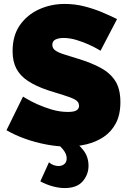

<svg xmlns="http://www.w3.org/2000/svg" viewBox="-20 -736 657 976"><path d="M491 -478Q491 -478 474 -488Q457 -498 429 -510.5Q401 -523 368 -533Q335 -543 303 -543Q278 -543 262 -535Q246 -527 246 -508Q246 -490 262 -479Q278 -468 307.5 -459Q337 -450 378 -437Q444 -417 492 -391Q540 -365 566 -324.5Q592 -284 592 -217Q592 -153 569 -109.5Q546 -66 507 -40Q468 -14 420 -2.5Q372 9 322 9Q271 9 215.5 -1.5Q160 -12 108 -30.5Q56 -49 13 -74L97 -245Q97 -245 117 -233Q137 -221 170 -206Q203 -191 243.5 -179Q284 -167 325 -167Q357 -167 369.5 -175.5Q382 -184 382 -198Q382 -219 360 -230.5Q338 -242 302.5 -252.5Q267 -263 224 -277Q162 -298 122 -324.5Q82 -351 63 -387.5Q44 -424 44 -476Q44 -555 81 -608Q118 -661 178.5 -688.5Q239 -716 309 -716Q361 -716 409.5 -703.5Q458 -691 500.5 -673Q543 -655 575 -639ZM309 220Q281 220 249 211.5Q217 203 185 186L229 89Q240 99 253 103.5Q266 108 277 108Q295 108 307 98Q319 88 319 69Q319 52 308 34.5Q297 17 277 0L337 -36Q375 -8 402.5 26Q430 60 430 107Q430 151 400.5 185.5Q371 220 309 220Z"/></svg>

Font: Raleway Thin Black
Style: Regular
Weight: 900
Version: Version 4.026